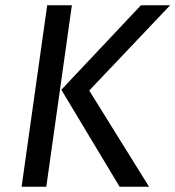

<svg xmlns="http://www.w3.org/2000/svg" viewBox="-20 -709 666 729"><path d="M318.8 -365.2 545.9 0H434.1L212.9 -368.2L515.1 -689H626ZM155.8 0H62L159.2 -689H252.9Z"/></svg>

Font: FiraSans-Italic
Style: Italic
Weight: 400
Italic angle: -8°
Designer: Carrois Corporate & Edenspiekermann AG
Foundry: Carrois Corporate GbR & Edenspiekermann AG
Version: Version 3.106;PS 003.106;hotconv 1.0.70;makeotf.lib2.5.58329